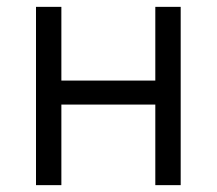

<svg xmlns="http://www.w3.org/2000/svg" viewBox="-20 -540 632 560"><path d="M85 0H159V-235H433V0H507V-520H433V-305H159V-520H85Z"/></svg>

Font: Fixel Text Regular
Style: Regular
Weight: 400
Width: 4
Designer: AlfaBravo + MacPaw
Foundry: Kyrylo Tkachov, Marchela Mozhyna, Serhii Makarenko, Maria Weinstein, Zakhar Kryvoshyya
Version: Version 1.211